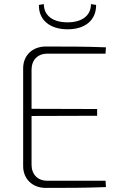

<svg xmlns="http://www.w3.org/2000/svg" viewBox="-20 -917 593 937"><path d="M310 -774C397 -774 450 -820 449 -893L424 -897C424 -841 380 -808 310 -808C238 -808 194 -841 194 -897L170 -893C168 -820 223 -774 310 -774ZM210 -35C164 -35 134 -66 134 -113V-351L454 -352V-385L134 -386V-577C134 -624 164 -655 210 -655H495L497 -686C401 -690 301 -690 203 -690C138 -690 93 -646 93 -584V-106C93 -44 138 0 203 0C301 0 401 0 497 -4L495 -35Z"/></svg>

Font: Exo 2 Extra Light
Style: Regular
Weight: 250
Designer: Natanael Gama
Version: Version 1.001;PS 001.001;hotconv 1.0.88;makeotf.lib2.5.64775